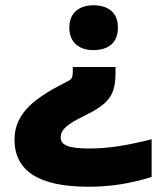

<svg xmlns="http://www.w3.org/2000/svg" viewBox="-20 -529 630 728"><path d="M427 -423V-426C427 -477 395 -509 334 -509C277 -509 243 -477 243 -426V-423C243 -371 277 -339 334 -339C395 -339 427 -371 427 -423ZM35 0C35 117 124 179 315 179C401 179 474 167 555 142V-1C460 23 391 34 318 34C239 34 210 21 210 -8C210 -40 241 -61 298 -89C396 -137 418 -168 418 -257V-275H256V-255C256 -239 252 -228 239 -222C119 -162 35 -104 35 0Z"/></svg>

Font: LT Wave Alt Black
Style: Regular
Weight: 900
Designer: Daniel Lyons
Version: Version 2.5 (Glyphs App)